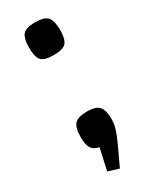

<svg xmlns="http://www.w3.org/2000/svg" viewBox="-166 -547 553 696"><g transform="rotate(-30 110.5 -198.5)"><path d="M116 108 71 94 91 4Q68 -1 59 -15Q50 -29 50 -62Q50 -101 64 -116Q78 -131 117 -131Q152 -131 166 -116Q180 -101 180 -62Q180 -50 177.5 -38Q175 -26 169.5 -10.5Q164 5 154 27ZM50 -436Q50 -472 62 -488.5Q74 -505 115 -505Q155 -505 167.5 -488.5Q180 -472 180 -436Q180 -399 167.5 -383.5Q155 -368 115 -368Q74 -368 62 -383.5Q50 -399 50 -436Z"/></g></svg>

Font: Changa ExtraLight
Style: Regular
Weight: 400
Version: Version 3.002; ttfautohint (v1.8.2)